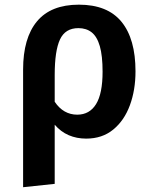

<svg xmlns="http://www.w3.org/2000/svg" viewBox="-20 -564 640 802"><path d="M309.5 -544.5Q429 -544.5 487.5 -473Q546 -401.5 546 -266Q546 -188 522.5 -124.2Q499 -60.5 453 -22.8Q407 15 340 15Q300.5 15 267.2 0.8Q234 -13.5 208.5 -43V204L76.5 218V-273.5Q76.5 -405 134.5 -474.8Q192.5 -544.5 309.5 -544.5ZM307.5 -446.5Q252.5 -446.5 230.5 -399Q208.5 -351.5 208.5 -251V-139Q226.5 -112 250.2 -98.5Q274 -85 302.5 -85Q354 -85 381.2 -129Q408.5 -173 408.5 -264.5Q408.5 -331 397 -371Q385.5 -411 363 -428.8Q340.5 -446.5 307.5 -446.5Z"/></svg>

Font: Fira Code Light SemiBold
Style: Regular
Weight: 600
Monospace: yes
Version: Version 5.002